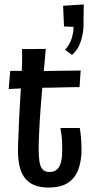

<svg xmlns="http://www.w3.org/2000/svg" viewBox="-20 -834 426 864"><path d="M198 10Q159 10 132 -2Q105 -14 89.5 -36Q74 -58 67.5 -88Q61 -118 61 -155Q61 -188 63 -224Q65 -260 66 -299Q69 -356 71.5 -396Q74 -436 75.5 -464.5Q77 -493 78 -516Q79 -539 79.5 -561.5Q80 -584 79 -613L186 -614Q182 -568 178 -522.5Q174 -477 170 -435.5Q166 -394 163.5 -357Q161 -320 159 -292Q157 -255 155.5 -223Q154 -191 154 -162Q154 -130 157.5 -107Q161 -84 171.5 -72Q182 -60 203 -60Q225 -60 237.5 -72.5Q250 -85 255 -106.5Q260 -128 260 -156Q260 -173 259.5 -190Q259 -207 257 -224.5Q255 -242 252 -258H339Q342 -241 343.5 -225Q345 -209 346 -193.5Q347 -178 347 -163Q347 -113 333.5 -74Q320 -35 287.5 -12.5Q255 10 198 10ZM19 -433 26 -515Q27 -515 38 -515Q49 -515 65.5 -515Q82 -515 99 -514.5Q116 -514 129.5 -514Q143 -514 149 -514Q167 -514 191.5 -514.5Q216 -515 242 -515.5Q268 -516 291.5 -516Q315 -516 329 -516.5Q343 -517 343 -517L338 -442Q338 -442 326 -442Q314 -442 294.5 -441.5Q275 -441 251.5 -440.5Q228 -440 206 -439.5Q184 -439 166 -439Q144 -439 118.5 -438Q93 -437 70.5 -436Q48 -435 33.5 -434Q19 -433 19 -433ZM304 -587 273 -610Q296 -636 303.5 -664Q311 -692 311 -713L268 -715L264 -808L357 -814Q357 -800 356.5 -784Q356 -768 356 -752.5Q356 -737 356 -721Q356 -690 344.5 -651Q333 -612 304 -587Z"/></svg>

Font: Truculenta SemiBold
Style: Regular
Weight: 600
Version: Version 1.002